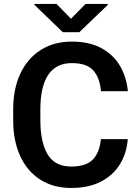

<svg xmlns="http://www.w3.org/2000/svg" viewBox="-20 -929 694 959"><path d="M483.9 -233.9H618.2Q612.8 -163.1 578.6 -107.9Q544.4 -52.7 483.4 -21.5Q422.4 9.8 335.4 9.8Q246.1 9.8 181.2 -31.7Q116.2 -73.2 81.1 -149.2Q45.9 -225.1 45.9 -328.1V-382.3Q45.9 -485.8 81.8 -561.8Q117.7 -637.7 183.6 -679.4Q249.5 -721.2 338.4 -721.2Q425.3 -721.2 485.1 -689.2Q544.9 -657.2 578.4 -601.6Q611.8 -545.9 618.7 -473.6H484.4Q478.5 -540.5 446 -577.1Q413.6 -613.8 338.4 -613.8Q260.3 -613.8 220.9 -555.2Q181.6 -496.6 181.6 -383.3V-328.1Q181.6 -219.2 217.8 -158.2Q253.9 -97.2 335.4 -97.2Q409.2 -97.2 443.4 -131.8Q477.5 -166.5 483.9 -233.9ZM262.2 -909.2 334.5 -835.4 407.2 -909.2H518.1V-904.3L376 -768.1H293.9L151.9 -904.8V-909.2Z"/></svg>

Font: Vazirmatn RD SemiBold
Style: Regular
Weight: 600
Designer: Saber Rastikerdar
Foundry: Saber Rastikerdar
Version: Version 32.102